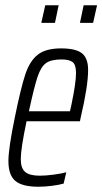

<svg xmlns="http://www.w3.org/2000/svg" viewBox="-20 -702 389 730"><path d="M12 -90Q12 -137 36 -254Q59 -367 76 -418.5Q93 -470 123.5 -494Q154 -518 212 -518Q268 -518 291.5 -499.5Q315 -481 315 -436Q315 -375 287 -256L284 -241H81Q59 -137 59 -97Q59 -62 76 -48Q93 -34 131 -34Q154 -34 184 -38Q214 -42 232 -47L222 -4Q205 1 177.5 4.5Q150 8 126 8Q65 8 38.5 -14Q12 -36 12 -90ZM246 -279 252 -306Q269 -387 269 -425Q269 -456 256 -466Q243 -476 214 -476Q175 -476 155.5 -462.5Q136 -449 123 -410.5Q110 -372 90 -279ZM137 -615 152 -682H203L189 -615ZM284 -615 298 -682H349L334 -615Z"/></svg>

Font: Saira Ultra Condensed Light
Style: Italic
Weight: 300
Width: 1
Italic angle: -12°
Designer: Hector Gatti with collaboration of the Omnibus-Type team
Foundry: Omnibus-Type
Version: Version 1.001; ttfautohint (v1.8)